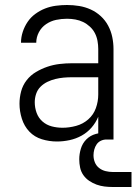

<svg xmlns="http://www.w3.org/2000/svg" viewBox="-20 -558 546 768"><path d="M208 8Q177 8 147.5 -1Q118 -10 97.5 -31.5Q77 -53 67.5 -83Q58 -113 58 -143Q58 -168 64.5 -192.5Q71 -217 86.5 -237Q102 -257 124 -270Q146 -283 169.5 -291Q193 -299 218 -302Q243 -305 268 -305H373V-362Q373 -378 370 -394.5Q367 -411 359.5 -425.5Q352 -440 339.5 -451.5Q327 -463 312.5 -470Q298 -477 281.5 -480Q265 -483 248 -483Q226 -483 204.5 -478.5Q183 -474 164.5 -461.5Q146 -449 135.5 -429Q125 -409 125 -387H64Q64 -409 71 -430.5Q78 -452 90.5 -470.5Q103 -489 121.5 -502.5Q140 -516 160.5 -524Q181 -532 203.5 -535Q226 -538 248 -538Q273 -538 297 -534Q321 -530 343 -520Q365 -510 383 -493.5Q401 -477 412.5 -455.5Q424 -434 429 -410Q434 -386 434 -362V0H373V-91Q363 -67 346 -47.5Q329 -28 306.5 -15.5Q284 -3 258.5 2.5Q233 8 208 8ZM230 -47Q257 -47 284.5 -54.5Q312 -62 333 -80.5Q354 -99 363.5 -125.5Q373 -152 373 -180V-249H268Q251 -249 234.5 -247.5Q218 -246 201.5 -242Q185 -238 169.5 -230.5Q154 -223 142 -211Q130 -199 124.5 -182.5Q119 -166 119 -149Q119 -127 126.5 -106.5Q134 -86 150 -72Q166 -58 187 -52.5Q208 -47 230 -47ZM431 190Q414 190 398 188Q382 186 366.5 180.5Q351 175 337 165.5Q323 156 313.5 142.5Q304 129 300.5 112.5Q297 96 297 79Q297 58 303.5 36.5Q310 15 325.5 -0.5Q341 -16 362.5 -22Q384 -28 406 -28V0Q394 0 383.5 5Q373 10 366.5 19.5Q360 29 357 40.5Q354 52 354 63Q354 78 359.5 91.5Q365 105 376.5 114Q388 123 402.5 126.5Q417 130 431 130H506V190Z"/></svg>

Font: Iosevka Term Light
Style: Regular
Weight: 300
Monospace: yes
Designer: Belleve Invis
Foundry: Belleve Invis
Version: Version 9.0.1; ttfautohint (v1.8.3)